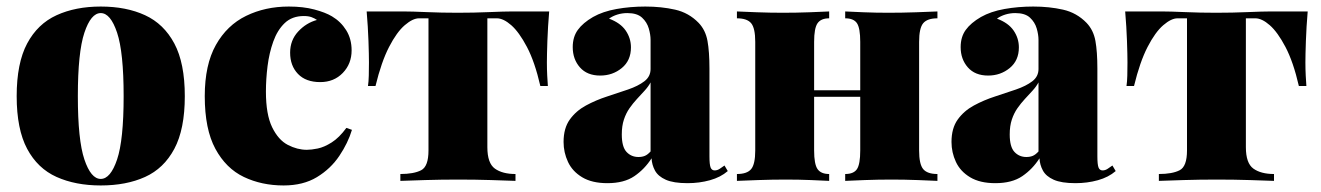

<svg xmlns="http://www.w3.org/2000/svg" viewBox="-20 -553 4040 587"><path d="M288 -533Q366 -533 423.5 -506.5Q481 -480 513 -420Q545 -360 545 -259Q545 -158 513 -98Q481 -38 423.5 -12Q366 14 288 14Q211 14 153 -12Q95 -38 63 -98Q31 -158 31 -259Q31 -360 63 -420Q95 -480 153 -506.5Q211 -533 288 -533ZM288 -513Q258 -513 238 -453Q218 -393 218 -259Q218 -125 238 -65.5Q258 -6 288 -6Q318 -6 338 -65.5Q358 -125 358 -259Q358 -393 338 -453Q318 -513 288 -513Z M863 -533Q907 -533 941 -524Q975 -515 995 -503Q1022 -487 1038.5 -460.5Q1055 -434 1055 -399Q1055 -358 1028 -330Q1001 -302 959 -302Q915 -302 891 -327Q867 -352 867 -392Q867 -430 891.5 -456.5Q916 -483 949 -492Q942 -497 932.5 -500.5Q923 -504 909 -504Q873 -504 850.5 -482.5Q828 -461 815.5 -426Q803 -391 798 -351Q793 -311 793 -273Q793 -203 812 -164Q831 -125 860 -110Q889 -95 918 -95Q932 -95 951.5 -99Q971 -103 994 -117.5Q1017 -132 1039 -162L1056 -156Q1044 -116 1017.5 -76.5Q991 -37 949 -11.5Q907 14 847 14Q780 14 725.5 -12Q671 -38 638.5 -98Q606 -158 606 -259Q606 -355 640 -415.5Q674 -476 732.5 -504.5Q791 -533 863 -533Z M1659 -518Q1655 -471 1653.5 -428Q1652 -385 1652 -362Q1652 -341 1653 -322Q1654 -303 1655 -290H1632Q1615 -364 1591 -409.5Q1567 -455 1543 -476Q1519 -497 1499 -497H1470V-103Q1470 -54 1493 -37.5Q1516 -21 1556 -21V0Q1529 -1 1481.5 -2.5Q1434 -4 1381 -4Q1328 -4 1279.5 -2.5Q1231 -1 1204 0V-21Q1245 -21 1267.5 -32.5Q1290 -44 1290 -93V-497H1261Q1242 -497 1217.5 -476Q1193 -455 1169.5 -409.5Q1146 -364 1128 -290H1105Q1107 -303 1107.5 -322Q1108 -341 1108 -362Q1108 -385 1106.5 -428Q1105 -471 1101 -518H1214Q1238 -518 1284 -516Q1330 -514 1379 -514Q1429 -514 1475.5 -516Q1522 -518 1546 -518Z M1837 7Q1790 7 1760 -11Q1730 -29 1716.5 -58Q1703 -87 1703 -119Q1703 -161 1722 -187.5Q1741 -214 1771.5 -230.5Q1802 -247 1836 -258Q1870 -269 1900.5 -279.5Q1931 -290 1950 -304.5Q1969 -319 1969 -342V-431Q1969 -447 1963.5 -466Q1958 -485 1943 -499Q1928 -513 1898 -513Q1882 -513 1867.5 -508.5Q1853 -504 1842 -496Q1877 -483 1893 -459.5Q1909 -436 1909 -408Q1909 -368 1881 -345Q1853 -322 1815 -322Q1775 -322 1753 -347Q1731 -372 1731 -409Q1731 -440 1746.5 -461.5Q1762 -483 1793 -501Q1823 -518 1865 -525.5Q1907 -533 1953 -533Q2002 -533 2044 -523.5Q2086 -514 2116 -483Q2137 -461 2143 -428Q2149 -395 2149 -343V-75Q2149 -50 2152.5 -41Q2156 -32 2165 -32Q2173 -32 2180.5 -37Q2188 -42 2195 -47L2205 -30Q2183 -11 2150.5 -2Q2118 7 2082 7Q2039 7 2015.5 -3.5Q1992 -14 1982.5 -31.5Q1973 -49 1972 -69Q1951 -36 1919.5 -14.5Q1888 7 1837 7ZM1932 -73Q1943 -73 1951.5 -76.5Q1960 -80 1969 -90V-301Q1962 -288 1950.5 -275.5Q1939 -263 1927 -250Q1915 -237 1904.5 -222Q1894 -207 1887.5 -187.5Q1881 -168 1881 -142Q1881 -104 1895.5 -88.5Q1910 -73 1932 -73Z M2846 -518V-497Q2815 -497 2802.5 -482Q2790 -467 2790 -425V-93Q2790 -51 2802.5 -36Q2815 -21 2846 -21V0Q2826 -1 2785.5 -2.5Q2745 -4 2706 -4Q2664 -4 2624 -2.5Q2584 -1 2564 0V-21Q2590 -21 2600 -36Q2610 -51 2610 -93V-425Q2610 -467 2600 -482Q2590 -497 2564 -497V-518Q2583 -517 2620 -515.5Q2657 -514 2696 -514Q2738 -514 2781 -515.5Q2824 -517 2846 -518ZM2515 -518V-497Q2490 -497 2479.5 -482Q2469 -467 2469 -425V-93Q2469 -51 2479.5 -36Q2490 -21 2515 -21V0Q2496 -1 2459 -2.5Q2422 -4 2383 -4Q2341 -4 2298 -2.5Q2255 -1 2233 0V-21Q2264 -21 2276.5 -36Q2289 -51 2289 -93V-425Q2289 -467 2276.5 -482Q2264 -497 2233 -497V-518Q2253 -517 2294 -515.5Q2335 -514 2373 -514Q2415 -514 2455 -515.5Q2495 -517 2515 -518ZM2678 -277V-257H2396V-277Z M3023 7Q2976 7 2946 -11Q2916 -29 2902.5 -58Q2889 -87 2889 -119Q2889 -161 2908 -187.5Q2927 -214 2957.5 -230.5Q2988 -247 3022 -258Q3056 -269 3086.5 -279.5Q3117 -290 3136 -304.5Q3155 -319 3155 -342V-431Q3155 -447 3149.5 -466Q3144 -485 3129 -499Q3114 -513 3084 -513Q3068 -513 3053.5 -508.5Q3039 -504 3028 -496Q3063 -483 3079 -459.5Q3095 -436 3095 -408Q3095 -368 3067 -345Q3039 -322 3001 -322Q2961 -322 2939 -347Q2917 -372 2917 -409Q2917 -440 2932.5 -461.5Q2948 -483 2979 -501Q3009 -518 3051 -525.5Q3093 -533 3139 -533Q3188 -533 3230 -523.5Q3272 -514 3302 -483Q3323 -461 3329 -428Q3335 -395 3335 -343V-75Q3335 -50 3338.5 -41Q3342 -32 3351 -32Q3359 -32 3366.5 -37Q3374 -42 3381 -47L3391 -30Q3369 -11 3336.5 -2Q3304 7 3268 7Q3225 7 3201.5 -3.5Q3178 -14 3168.5 -31.5Q3159 -49 3158 -69Q3137 -36 3105.5 -14.5Q3074 7 3023 7ZM3118 -73Q3129 -73 3137.5 -76.5Q3146 -80 3155 -90V-301Q3148 -288 3136.5 -275.5Q3125 -263 3113 -250Q3101 -237 3090.5 -222Q3080 -207 3073.5 -187.5Q3067 -168 3067 -142Q3067 -104 3081.5 -88.5Q3096 -73 3118 -73Z M3978 -518Q3974 -471 3972.5 -428Q3971 -385 3971 -362Q3971 -341 3972 -322Q3973 -303 3974 -290H3951Q3934 -364 3910 -409.5Q3886 -455 3862 -476Q3838 -497 3818 -497H3789V-103Q3789 -54 3812 -37.5Q3835 -21 3875 -21V0Q3848 -1 3800.5 -2.5Q3753 -4 3700 -4Q3647 -4 3598.5 -2.5Q3550 -1 3523 0V-21Q3564 -21 3586.5 -32.5Q3609 -44 3609 -93V-497H3580Q3561 -497 3536.5 -476Q3512 -455 3488.5 -409.5Q3465 -364 3447 -290H3424Q3426 -303 3426.5 -322Q3427 -341 3427 -362Q3427 -385 3425.5 -428Q3424 -471 3420 -518H3533Q3557 -518 3603 -516Q3649 -514 3698 -514Q3748 -514 3794.5 -516Q3841 -518 3865 -518Z"/></svg>

Font: Playfair Display Black
Style: Regular
Weight: 900
Designer: Claus Eggers Sørensen
Foundry: Claus Eggers Sørensen
Version: Version 1.203